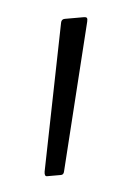

<svg xmlns="http://www.w3.org/2000/svg" viewBox="-31 -119 209 287"><g transform="rotate(-5 73.0 25.0)"><path d="M29 141Q25 141 26 134L70 -86Q71 -91 76 -91H105Q108 -91 109 -89.5Q110 -88 109 -84L55 136Q54 141 50 141Z"/></g></svg>

Font: Sofia Sans Extra Condensed ExtraLight
Style: Regular
Weight: 250
Designer: Botio Nikoltchev, Ani Petrova
Foundry: lettersoup
Version: Version 4.101